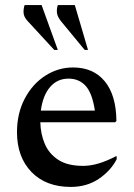

<svg xmlns="http://www.w3.org/2000/svg" viewBox="-20 -727 527 757"><path d="M259 10Q161 10 104 -49Q47 -108 47 -206Q47 -280 77.5 -338Q108 -396 158.5 -428.5Q209 -461 268 -461Q348 -461 393 -406.5Q438 -352 439 -250L434 -245H139Q140 -199 156.5 -160Q173 -121 209.5 -97Q246 -73 308 -73Q365 -73 437 -111H440V-99Q416 -53 369 -21.5Q322 10 259 10ZM250 -417Q206 -417 177.5 -384Q149 -351 141 -291H354Q344 -359 318 -388Q292 -417 250 -417ZM194 -530 89 -644Q74 -660 73 -676Q72 -692 77 -707H144L208 -530ZM314 -530 220 -644Q206 -662 204.5 -677Q203 -692 208 -707H275L327 -530Z"/></svg>

Font: Spectral Medium
Style: Regular
Weight: 500
Designer: Jean-Baptiste Levee
Foundry: Production Type
Version: Version 2.001